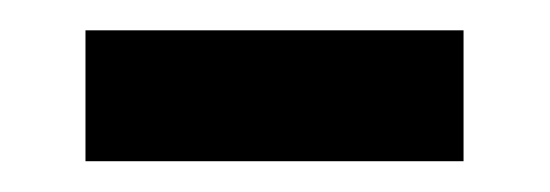

<svg xmlns="http://www.w3.org/2000/svg" viewBox="-20 -307 361 126"><path d="M36.1 -201.2V-287.1H284.2V-201.2Z"/></svg>

Font: Grenze SemiBold
Style: Regular
Weight: 600
Designer: Renata Polastri
Foundry: Omnibus-Type
Version: Version 1.002;PS 001.002;hotconv 1.0.88;makeotf.lib2.5.64775